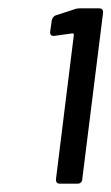

<svg xmlns="http://www.w3.org/2000/svg" viewBox="-20 -873 267 460"><path d="M171 -853H218Q227 -853 227 -843L177 -443Q177 -439 174 -436Q171 -433 166 -433H123Q114 -433 114 -443L157 -790Q157 -793 153 -793L110 -787H108Q100 -787 100 -796L104 -824Q106 -833 113 -836L159 -851Q164 -853 171 -853Z"/></svg>

Font: Barlow Medium
Style: Italic
Weight: 500
Italic angle: -7°
Designer: Jeremy Tribby
Foundry: Tribby Type
Version: Version 1.408